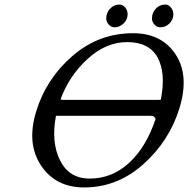

<svg xmlns="http://www.w3.org/2000/svg" viewBox="-20 -810 827 844"><path d="M505 -790Q520 -790 530.5 -777Q541 -764 541 -747Q541 -724 523.5 -707Q506 -690 484 -690Q469 -690 458 -702Q447 -714 447 -729Q447 -754 464 -772Q481 -790 505 -790ZM706 -790Q721 -790 731.5 -777Q742 -764 742 -747Q742 -724 725 -707Q708 -690 685 -690Q670 -690 659 -702Q648 -714 648 -729Q648 -754 665 -772Q682 -790 706 -790ZM664 -287Q659 -301 643 -301H238H226Q204 -185 244 -105Q284 -25 374 -25Q473 -25 548 -94.5Q623 -164 664 -287ZM687 -372Q710 -490 672.5 -557.5Q635 -625 539 -625Q446 -625 365 -551Q284 -477 246 -373Q252 -371 256 -371H678Q680 -371 683 -371.5Q686 -372 687 -372ZM139 -320Q183 -464 298.5 -564Q414 -664 565 -664Q690 -664 751.5 -571.5Q813 -479 769 -335Q725 -191 610.5 -88.5Q496 14 350 14Q224 14 160 -83Q96 -180 139 -320Z"/></svg>

Font: EB Garamond 12
Style: Italic
Weight: 400
Italic angle: -17°
Version: Version 0.016; ttfautohint (v1.8.4)